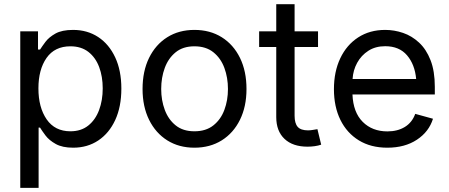

<svg xmlns="http://www.w3.org/2000/svg" viewBox="-20 -696 2152 920"><path d="M77.1 204.1V-545.9H162.1V-458.5H171.9Q181.2 -473.1 197.8 -495.4Q214.4 -517.6 245.6 -535.2Q276.9 -552.7 330.1 -552.7Q398.4 -552.7 450.4 -518.6Q502.4 -484.4 532 -421.1Q561.5 -357.9 561.5 -271.5Q561.5 -184.6 532.2 -121.1Q502.9 -57.6 450.9 -22.9Q398.9 11.7 330.6 11.7Q278.8 11.7 247.1 -6.1Q215.3 -23.9 198.2 -46.6Q181.2 -69.3 171.9 -84.5H165V204.1ZM317.4 -66.9Q368.7 -66.9 403.1 -94.5Q437.5 -122.1 454.8 -168.7Q472.2 -215.3 472.2 -272.5Q472.2 -329.1 455.1 -374.8Q438 -420.4 403.6 -447.3Q369.1 -474.1 317.4 -474.1Q242.2 -474.1 203.1 -418.5Q164.1 -362.8 164.1 -272.5Q164.1 -181.2 203.6 -124Q243.2 -66.9 317.4 -66.9Z M911.6 11.7Q837.4 11.7 781.5 -23.4Q725.6 -58.6 694.3 -122.1Q663.1 -185.5 663.1 -269.5Q663.1 -355 694.3 -418.7Q725.6 -482.4 781.5 -517.6Q837.4 -552.7 911.6 -552.7Q986.3 -552.7 1042.5 -517.6Q1098.6 -482.4 1129.9 -418.7Q1161.1 -355 1161.1 -269.5Q1161.1 -185.5 1129.9 -122.1Q1098.6 -58.6 1042.5 -23.4Q986.3 11.7 911.6 11.7ZM911.6 -66.9Q966.8 -66.9 1002.4 -95.2Q1038.1 -123.5 1055.2 -169.7Q1072.3 -215.8 1072.3 -269.5Q1072.3 -323.7 1055.2 -370.4Q1038.1 -417 1002.4 -445.6Q966.8 -474.1 911.6 -474.1Q856.9 -474.1 821.8 -445.6Q786.6 -417 769.5 -370.6Q752.4 -324.2 752.4 -269.5Q752.4 -215.8 769.5 -169.7Q786.6 -123.5 821.8 -95.2Q856.9 -66.9 911.6 -66.9Z M1503.9 -545.9V-470.7H1391.6V-141.6Q1391.6 -105 1406.5 -88.1Q1421.4 -71.3 1456.1 -71.3Q1464.4 -71.3 1477.3 -73.2Q1490.2 -75.2 1501 -77.1L1519 -2.9Q1505.4 2 1488 4.4Q1470.7 6.8 1453.6 6.8Q1382.8 6.8 1343.3 -30.5Q1303.7 -67.9 1303.7 -134.8V-470.7H1221.7V-545.9H1303.7V-675.8H1391.6V-545.9Z M1835.9 11.7Q1756.8 11.7 1699.5 -23.4Q1642.1 -58.6 1611.1 -121.6Q1580.1 -184.6 1580.1 -268.6Q1580.1 -352.5 1610.4 -416.5Q1640.6 -480.5 1696 -516.6Q1751.5 -552.7 1825.7 -552.7Q1869.1 -552.7 1911.4 -538.3Q1953.6 -523.9 1988 -491.9Q2022.5 -460 2043 -407.7Q2063.5 -355.5 2063.5 -279.8V-243.2H1668.9Q1672.4 -157.7 1718 -112.1Q1763.7 -66.4 1836.4 -66.4Q1884.8 -66.4 1919.7 -87.6Q1954.6 -108.9 1969.7 -150.4L2054.7 -127Q2035.6 -64.9 1977.8 -26.6Q1919.9 11.7 1835.9 11.7ZM1669.4 -317.4H1974.1Q1967.8 -387.2 1930.4 -430.9Q1893.1 -474.6 1825.7 -474.6Q1778.8 -474.6 1744.9 -452.6Q1710.9 -430.7 1691.4 -395Q1671.9 -359.4 1669.4 -317.4Z"/></svg>

Font: Inter-Regular
Style: Regular
Weight: 400
Designer: Rasmus Andersson
Foundry: rsms
Version: Version 4.000;git-a52131595